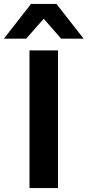

<svg xmlns="http://www.w3.org/2000/svg" viewBox="-44 -963 448 983"><path d="M107 0V-705H253V0ZM-24 -765 115 -943H245L384 -765H269L180 -867L90 -765Z"/></svg>

Font: Nunito Sans 7pt SemiExpanded
Style: Bold
Weight: 700
Width: 6
Designer: Vernon Adams
Foundry: Vernon Adams
Version: Version 3.101;gftools[0.9.27]